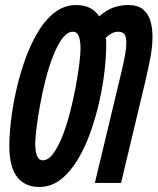

<svg xmlns="http://www.w3.org/2000/svg" viewBox="-20 -727 626 763"><path d="M136 16Q99 16 72 -1.5Q45 -19 31 -55Q17 -91 17 -146Q17 -188 23.5 -245.5Q30 -303 44 -366Q58 -429 79.5 -489.5Q101 -550 130.5 -599.5Q160 -649 198 -678Q236 -707 283 -707Q313 -707 336 -696Q359 -685 374 -662Q406 -689 433.5 -698Q461 -707 490 -707Q527 -707 548 -690Q569 -673 577.5 -644.5Q586 -616 586 -581Q586 -537 575 -484Q564 -431 555 -393L461 0H357L465 -451Q474 -489 478 -514.5Q482 -540 482 -557Q482 -582 474 -591.5Q466 -601 450 -601Q435 -601 422.5 -593.5Q410 -586 400 -577Q402 -570 402 -562Q402 -554 402 -545Q402 -503 395.5 -445.5Q389 -388 375 -325Q361 -262 339.5 -201.5Q318 -141 288.5 -92Q259 -43 221 -13.5Q183 16 136 16ZM150 -90Q172 -90 191.5 -116.5Q211 -143 228 -186Q245 -229 258 -279.5Q271 -330 280.5 -380.5Q290 -431 295 -472Q300 -513 300 -535Q300 -565 293 -583Q286 -601 270 -601Q248 -601 228 -574.5Q208 -548 191 -504.5Q174 -461 161 -410Q148 -359 139 -308.5Q130 -258 125 -217.5Q120 -177 120 -156Q120 -126 127 -108Q134 -90 150 -90Z"/></svg>

Font: Ubuntu Sans Mono
Style: Bold Italic
Weight: 700
Italic angle: -13.5°
Monospace: yes
Designer: Dalton Maag Ltd
Foundry: Dalton Maag Ltd
Version: Version 1.006